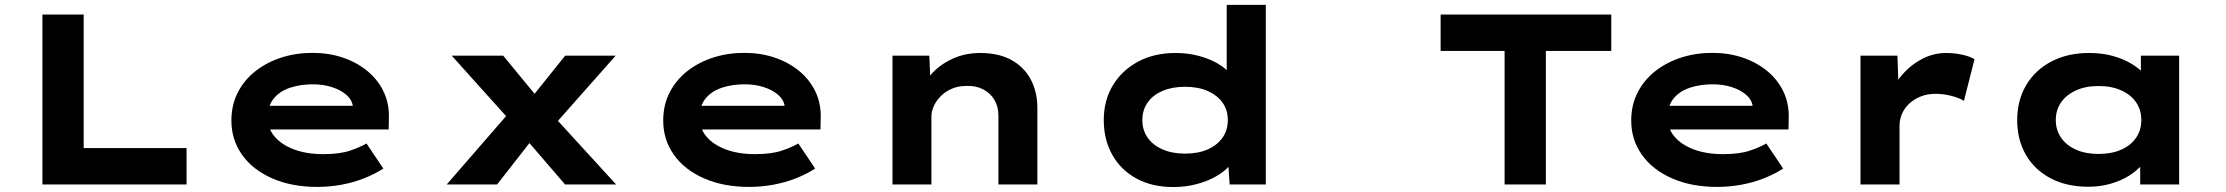

<svg xmlns="http://www.w3.org/2000/svg" viewBox="-20 -760 9171 791"><path d="M154.7 0V-700H324.7V-149.9H748.6V0Z M1286.9 10Q1181 10 1100.9 -25.4Q1020.8 -60.7 977 -122.7Q933.3 -184.6 933.3 -263.3Q933.3 -327.2 959.5 -378.7Q985.8 -430.2 1032.1 -466.7Q1078.4 -503.2 1138.7 -522.7Q1199 -542.2 1267 -542.2Q1334.6 -542.2 1392.2 -522.8Q1449.7 -503.4 1493.2 -467.7Q1536.6 -432 1560.2 -382.9Q1583.8 -333.8 1582.2 -274L1581.2 -226.6H1045.9L1022.9 -324.1H1450.8L1433.6 -301.9V-322.4Q1430.3 -348.9 1407 -369.2Q1383.8 -389.5 1347.6 -401.1Q1311.5 -412.7 1269.3 -412.7Q1218.1 -412.7 1175.3 -398.7Q1132.6 -384.6 1107.7 -354Q1082.9 -323.4 1082.9 -275.5Q1082.9 -231.8 1110.8 -198.1Q1138.7 -164.4 1190.4 -144.7Q1242.1 -125 1312.4 -125Q1380.2 -125 1422.9 -139.7Q1465.6 -154.4 1489.8 -169L1559.3 -65.6Q1523.9 -42.7 1479.8 -25.3Q1435.7 -8 1387 1Q1338.3 10 1286.9 10Z M2308 0 2125.9 -211.5 2096.6 -246.4 1841 -530.7H2053L2207.4 -343.2L2239.2 -305.2L2518.3 0ZM1820.3 0 2082.2 -301.5 2190.2 -207.7 2027.9 0ZM2249.8 -229.5 2145.2 -327.3 2308.4 -530.7H2516.4Z M3065.9 10Q2960 10 2879.9 -25.4Q2799.8 -60.7 2756 -122.7Q2712.3 -184.6 2712.3 -263.3Q2712.3 -327.2 2738.5 -378.7Q2764.8 -430.2 2811.1 -466.7Q2857.4 -503.2 2917.7 -522.7Q2978 -542.2 3046 -542.2Q3113.6 -542.2 3171.2 -522.8Q3228.7 -503.4 3272.2 -467.7Q3315.6 -432 3339.2 -382.9Q3362.8 -333.8 3361.2 -274L3360.2 -226.6H2824.9L2801.9 -324.1H3229.8L3212.6 -301.9V-322.4Q3209.3 -348.9 3186 -369.2Q3162.8 -389.5 3126.6 -401.1Q3090.5 -412.7 3048.3 -412.7Q2997.1 -412.7 2954.3 -398.7Q2911.6 -384.6 2886.7 -354Q2861.9 -323.4 2861.9 -275.5Q2861.9 -231.8 2889.8 -198.1Q2917.7 -164.4 2969.4 -144.7Q3021.1 -125 3091.4 -125Q3159.2 -125 3201.9 -139.7Q3244.6 -154.4 3268.8 -169L3338.3 -65.6Q3302.9 -42.7 3258.8 -25.3Q3214.7 -8 3166 1Q3117.3 10 3065.9 10Z M3656.8 0V-530.7H3808.6L3814.4 -390.7L3770.6 -381Q3786.4 -422 3820.6 -458.7Q3854.7 -495.3 3905.5 -518.5Q3956.3 -541.7 4018.3 -541.7Q4095 -541.7 4147.5 -512.5Q4200 -483.2 4226.9 -431.9Q4253.7 -380.6 4253.7 -316V0H4093.3V-283.8Q4093.3 -320.9 4076.6 -348.8Q4059.9 -376.7 4030.5 -391.9Q4001.1 -407.1 3963 -406.1Q3928.8 -406.1 3902 -394.7Q3875.1 -383.3 3856.2 -364.3Q3837.2 -345.3 3827.2 -323.2Q3817.2 -301.1 3817.2 -280.3V0H3737.5Q3700.2 0 3680 0Q3659.8 0 3656.8 0Z M4814.1 10.6Q4726.5 10.6 4662.2 -24.4Q4597.8 -59.4 4562.5 -122Q4527.3 -184.6 4527.3 -265.3Q4527.3 -346.4 4564.8 -408.5Q4602.4 -470.6 4668.9 -506.2Q4735.4 -541.7 4822.6 -541.7Q4873.8 -541.7 4917.8 -530Q4961.9 -518.2 4995.4 -499Q5028.9 -479.8 5048.9 -455.4Q5069 -431.1 5072.5 -406.5L5033.8 -397.6V-740H5194.8V0H5045.9L5036.7 -137L5068.8 -125.8Q5065.9 -100.7 5044.6 -76.5Q5023.3 -52.4 4988.6 -32.7Q4953.9 -13 4908.8 -1.2Q4863.6 10.6 4814.1 10.6ZM4862 -127.1Q4916.3 -127.1 4955.6 -144.5Q4994.9 -162 5016.7 -193Q5038.4 -224.1 5038.4 -265.3Q5038.4 -306.5 5016.7 -337.1Q4994.9 -367.6 4955.6 -385.1Q4916.3 -402.5 4862 -402.5Q4809.4 -402.5 4769.6 -385.6Q4729.7 -368.6 4708 -337.6Q4686.2 -306.5 4686.2 -265.3Q4686.2 -224.1 4708 -193Q4729.7 -162 4769.6 -144.5Q4809.4 -127.1 4862 -127.1Z M6178.6 0V-550.1H5915.1V-700H6618.1V-550.1H6348.6V0Z M7053.9 10Q6948 10 6867.9 -25.4Q6787.8 -60.7 6744 -122.7Q6700.3 -184.6 6700.3 -263.3Q6700.3 -327.2 6726.5 -378.7Q6752.8 -430.2 6799.1 -466.7Q6845.4 -503.2 6905.7 -522.7Q6966 -542.2 7034 -542.2Q7101.6 -542.2 7159.2 -522.8Q7216.7 -503.4 7260.2 -467.7Q7303.6 -432 7327.2 -382.9Q7350.8 -333.8 7349.2 -274L7348.2 -226.6H6812.9L6789.9 -324.1H7217.8L7200.6 -301.9V-322.4Q7197.3 -348.9 7174 -369.2Q7150.8 -389.5 7114.6 -401.1Q7078.5 -412.7 7036.3 -412.7Q6985.1 -412.7 6942.3 -398.7Q6899.6 -384.6 6874.7 -354Q6849.9 -323.4 6849.9 -275.5Q6849.9 -231.8 6877.8 -198.1Q6905.7 -164.4 6957.4 -144.7Q7009.1 -125 7079.4 -125Q7147.2 -125 7189.9 -139.7Q7232.6 -154.4 7256.8 -169L7326.3 -65.6Q7290.9 -42.7 7246.8 -25.3Q7202.7 -8 7154 1Q7105.3 10 7053.9 10Z M7644.8 0V-530.7H7797L7803.9 -337.3L7757.8 -343.4Q7773.4 -399 7809.6 -443.6Q7845.7 -488.3 7894.6 -515Q7943.4 -541.7 7997 -541.7Q8030.6 -541.7 8062.4 -535Q8094.2 -528.3 8114.6 -516.3L8071 -344.4Q8052.1 -356.6 8019.6 -365Q7987.1 -373.5 7954.8 -373.5Q7918.9 -373.5 7891.2 -361.8Q7863.4 -350.2 7844.1 -331.5Q7824.8 -312.8 7815.2 -289.8Q7805.7 -266.7 7805.7 -241.9V0Z M8583.5 9.4Q8494 9.4 8427.8 -25.6Q8361.7 -60.6 8326 -122.6Q8290.4 -184.6 8290.4 -265.3Q8290.4 -346.4 8327.2 -408.8Q8364 -471.2 8431 -506.5Q8497.9 -541.7 8586.5 -541.7Q8639.2 -541.7 8682.9 -529.9Q8726.5 -518 8760 -498Q8793.6 -478.1 8814 -454.9Q8834.3 -431.6 8839.4 -409.1L8800 -405.1V-530.7H8957.6V0H8797.1V-144.4L8830.2 -133.1Q8826.9 -108 8806 -82.8Q8785.1 -57.6 8752.1 -36.7Q8719.2 -15.9 8675.8 -3.2Q8632.4 9.4 8583.5 9.4ZM8625.3 -125.8Q8679.6 -125.8 8719.4 -143.5Q8759.2 -161.3 8780.5 -192.9Q8801.7 -224.5 8801.7 -265.3Q8801.7 -306.7 8780.5 -338.1Q8759.2 -369.5 8719.4 -387.5Q8679.6 -405.6 8625.3 -405.6Q8572.1 -405.6 8532.5 -387.5Q8492.9 -369.5 8471.1 -338.1Q8449.4 -306.7 8449.4 -265.3Q8449.4 -224.5 8471.1 -192.9Q8492.9 -161.3 8532.5 -143.5Q8572.1 -125.8 8625.3 -125.8Z"/></svg>

Font: Lexend Tera
Style: Regular
Weight: 400
Designer: Bonnie Shaver-Troup, Thomas Jockin
Foundry: Lexend
Version: Version 1.007